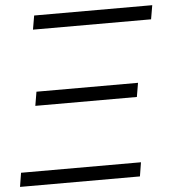

<svg xmlns="http://www.w3.org/2000/svg" viewBox="-52 -776 738 824"><g transform="rotate(-5 317.0 -364.0)"><path d="M1 0 10.7 -60.1H527.3L517.6 0ZM96.7 -340.8 106.9 -400.9H544.4L534.2 -340.8ZM115.2 -667.5 125.5 -727.5H634.3L624 -667.5Z"/></g></svg>

Font: Inter 28pt Light
Style: Italic
Weight: 300
Italic angle: -9.3988°
Designer: Rasmus Andersson
Foundry: rsms
Version: Version 4.001;git-66647c0bb